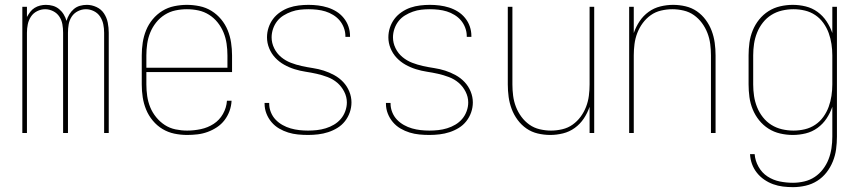

<svg xmlns="http://www.w3.org/2000/svg" viewBox="-20 -548 3540 791"><path d="M72 0V-520H91V-478Q97 -489 104.5 -499Q112 -509 122.5 -515.5Q133 -522 145 -525Q157 -528 169 -528Q169 -528 169 -528Q169 -528 169 -528Q184 -528 198 -524Q212 -520 223.5 -510.5Q235 -501 242.5 -488.5Q250 -476 254 -462Q258 -476 265.5 -488.5Q273 -501 284 -510.5Q295 -520 309 -524Q323 -528 338 -528Q338 -528 338 -528Q338 -528 338 -528Q358 -528 377.5 -519Q397 -510 408.5 -492.5Q420 -475 424 -454.5Q428 -434 428 -413V0H409V-413Q409 -431 405.5 -448Q402 -465 392.5 -479.5Q383 -494 367 -502Q351 -510 334 -510Q317 -510 301 -502Q285 -494 275.5 -479.5Q266 -465 263 -448Q260 -431 260 -413V0H240V-413Q240 -431 237 -448Q234 -465 224.5 -479.5Q215 -494 199 -502Q183 -510 166 -510Q149 -510 133 -502Q117 -494 107.5 -479.5Q98 -465 94.5 -448Q91 -431 91 -413V0Z M751 8Q724 8 698 2.5Q672 -3 649.5 -16.5Q627 -30 609.5 -51Q592 -72 582 -96.5Q572 -121 568 -147Q564 -173 564 -200V-320Q564 -346 568 -372.5Q572 -399 582 -423.5Q592 -448 609 -468.5Q626 -489 648.5 -503Q671 -517 697.5 -522.5Q724 -528 750 -528Q776 -528 802.5 -522.5Q829 -517 851.5 -503Q874 -489 891 -468.5Q908 -448 918 -423.5Q928 -399 932 -372.5Q936 -346 936 -320V-251H583V-200Q583 -176 586.5 -152Q590 -128 599 -106Q608 -84 623.5 -65Q639 -46 659 -33Q679 -20 703 -15Q727 -10 751 -10Q779 -10 807.5 -16Q836 -22 860 -37.5Q884 -53 898.5 -78.5Q913 -104 915 -133H934Q933 -111 925.5 -90.5Q918 -70 905 -53Q892 -36 874 -24Q856 -12 835.5 -4.5Q815 3 793.5 5.5Q772 8 751 8ZM583 -269H917V-320Q917 -344 913.5 -368Q910 -392 901 -414Q892 -436 877 -455Q862 -474 841.5 -487Q821 -500 797.5 -505Q774 -510 750 -510Q726 -510 702.5 -505Q679 -500 658.5 -487Q638 -474 623 -455Q608 -436 599 -414Q590 -392 586.5 -368Q583 -344 583 -320Z M1249 8Q1228 8 1207.5 6Q1187 4 1167.5 -2Q1148 -8 1130 -18.5Q1112 -29 1098.5 -45Q1085 -61 1077.5 -80.5Q1070 -100 1070 -121Q1070 -121 1070 -122Q1070 -123 1070 -124H1089Q1089 -123 1089 -122.5Q1089 -122 1089 -121Q1089 -103 1096 -85.5Q1103 -68 1115.5 -55Q1128 -42 1144 -33Q1160 -24 1177.5 -19Q1195 -14 1213 -12Q1231 -10 1249 -10Q1267 -10 1285.5 -12Q1304 -14 1322 -19.5Q1340 -25 1356 -34.5Q1372 -44 1384 -58Q1396 -72 1402.5 -90Q1409 -108 1409 -126Q1409 -149 1398 -170.5Q1387 -192 1369.5 -207Q1352 -222 1329.5 -230.5Q1307 -239 1284.5 -244Q1262 -249 1239 -252.5Q1216 -256 1193.5 -263Q1171 -270 1150.5 -281.5Q1130 -293 1114 -310Q1098 -327 1089 -349Q1080 -371 1080 -394Q1080 -415 1086.5 -434.5Q1093 -454 1105 -470Q1117 -486 1134.5 -498Q1152 -510 1171 -516.5Q1190 -523 1210.5 -525.5Q1231 -528 1251 -528Q1271 -528 1291 -525.5Q1311 -523 1330 -517Q1349 -511 1366 -500.5Q1383 -490 1396 -474Q1409 -458 1415.5 -439Q1422 -420 1422 -400Q1422 -399 1422 -398Q1422 -397 1422 -396H1403Q1403 -397 1403 -398Q1403 -399 1403 -399Q1403 -417 1396.5 -434Q1390 -451 1379 -464Q1368 -477 1352.5 -486.5Q1337 -496 1320.5 -501Q1304 -506 1286.5 -508Q1269 -510 1251 -510Q1233 -510 1215.5 -508Q1198 -506 1181 -500Q1164 -494 1148.5 -484.5Q1133 -475 1122 -461Q1111 -447 1105 -429.5Q1099 -412 1099 -394Q1099 -371 1109.5 -349.5Q1120 -328 1138 -313Q1156 -298 1178 -289.5Q1200 -281 1223 -276Q1246 -271 1269 -267.5Q1292 -264 1314 -257Q1336 -250 1357 -238.5Q1378 -227 1394 -210Q1410 -193 1419 -171Q1428 -149 1428 -126Q1428 -105 1421 -85Q1414 -65 1401 -48.5Q1388 -32 1370 -21Q1352 -10 1332 -3.5Q1312 3 1291 5.5Q1270 8 1249 8Z M1749 8Q1728 8 1707.5 6Q1687 4 1667.5 -2Q1648 -8 1630 -18.5Q1612 -29 1598.5 -45Q1585 -61 1577.5 -80.5Q1570 -100 1570 -121Q1570 -121 1570 -122Q1570 -123 1570 -124H1589Q1589 -123 1589 -122.5Q1589 -122 1589 -121Q1589 -103 1596 -85.5Q1603 -68 1615.5 -55Q1628 -42 1644 -33Q1660 -24 1677.5 -19Q1695 -14 1713 -12Q1731 -10 1749 -10Q1767 -10 1785.5 -12Q1804 -14 1822 -19.5Q1840 -25 1856 -34.5Q1872 -44 1884 -58Q1896 -72 1902.5 -90Q1909 -108 1909 -126Q1909 -149 1898 -170.5Q1887 -192 1869.5 -207Q1852 -222 1829.5 -230.5Q1807 -239 1784.5 -244Q1762 -249 1739 -252.5Q1716 -256 1693.5 -263Q1671 -270 1650.5 -281.5Q1630 -293 1614 -310Q1598 -327 1589 -349Q1580 -371 1580 -394Q1580 -415 1586.5 -434.5Q1593 -454 1605 -470Q1617 -486 1634.5 -498Q1652 -510 1671 -516.5Q1690 -523 1710.5 -525.5Q1731 -528 1751 -528Q1771 -528 1791 -525.5Q1811 -523 1830 -517Q1849 -511 1866 -500.5Q1883 -490 1896 -474Q1909 -458 1915.5 -439Q1922 -420 1922 -400Q1922 -399 1922 -398Q1922 -397 1922 -396H1903Q1903 -397 1903 -398Q1903 -399 1903 -399Q1903 -417 1896.5 -434Q1890 -451 1879 -464Q1868 -477 1852.5 -486.5Q1837 -496 1820.5 -501Q1804 -506 1786.5 -508Q1769 -510 1751 -510Q1733 -510 1715.5 -508Q1698 -506 1681 -500Q1664 -494 1648.5 -484.5Q1633 -475 1622 -461Q1611 -447 1605 -429.5Q1599 -412 1599 -394Q1599 -371 1609.5 -349.5Q1620 -328 1638 -313Q1656 -298 1678 -289.5Q1700 -281 1723 -276Q1746 -271 1769 -267.5Q1792 -264 1814 -257Q1836 -250 1857 -238.5Q1878 -227 1894 -210Q1910 -193 1919 -171Q1928 -149 1928 -126Q1928 -105 1921 -85Q1914 -65 1901 -48.5Q1888 -32 1870 -21Q1852 -10 1832 -3.5Q1812 3 1791 5.5Q1770 8 1749 8Z M2247 8Q2221 8 2195.5 2Q2170 -4 2149 -18.5Q2128 -33 2112.5 -54Q2097 -75 2088 -99Q2079 -123 2075.5 -148.5Q2072 -174 2072 -200V-520H2091V-200Q2091 -177 2094 -153.5Q2097 -130 2105.5 -108Q2114 -86 2128 -67Q2142 -48 2161 -34.5Q2180 -21 2203.5 -15.5Q2227 -10 2250 -10Q2273 -10 2296.5 -15.5Q2320 -21 2339 -34.5Q2358 -48 2372 -67Q2386 -86 2394.5 -108Q2403 -130 2406 -153.5Q2409 -177 2409 -200V-520H2428V0H2409V-108Q2400 -82 2385 -59.5Q2370 -37 2348 -21Q2326 -5 2299.5 1.5Q2273 8 2247 8Z M2572 0V-520H2591V-412Q2600 -438 2615 -460.5Q2630 -483 2652 -499Q2674 -515 2700.5 -521.5Q2727 -528 2753 -528Q2779 -528 2804.5 -522Q2830 -516 2851 -501.5Q2872 -487 2887.5 -466Q2903 -445 2912 -421Q2921 -397 2924.5 -371.5Q2928 -346 2928 -320V0H2909V-320Q2909 -343 2906 -366.5Q2903 -390 2894.5 -412Q2886 -434 2872 -453Q2858 -472 2839 -485.5Q2820 -499 2796.5 -504.5Q2773 -510 2750 -510Q2727 -510 2703.5 -504.5Q2680 -499 2661 -485.5Q2642 -472 2628 -453Q2614 -434 2605.5 -412Q2597 -390 2594 -366.5Q2591 -343 2591 -320V0Z M3247 223Q3226 223 3205.5 220.5Q3185 218 3165.5 211Q3146 204 3128.5 192Q3111 180 3098 163.5Q3085 147 3078 127.5Q3071 108 3070 87H3089Q3091 114 3105 139Q3119 164 3142 179Q3165 194 3192 199.5Q3219 205 3247 205Q3270 205 3293.5 199.5Q3317 194 3336.5 181Q3356 168 3370.5 149Q3385 130 3393.5 108Q3402 86 3405.5 62.5Q3409 39 3409 15V-108Q3400 -82 3385 -59.5Q3370 -37 3348 -21Q3326 -5 3299.5 1.5Q3273 8 3246 8Q3220 8 3194 2Q3168 -4 3146 -18Q3124 -32 3107.5 -52.5Q3091 -73 3081 -97.5Q3071 -122 3067.5 -148Q3064 -174 3064 -200V-320Q3064 -346 3067.5 -372Q3071 -398 3081 -422.5Q3091 -447 3107.5 -467.5Q3124 -488 3146 -502Q3168 -516 3194 -522Q3220 -528 3246 -528Q3273 -528 3299.5 -521.5Q3326 -515 3348 -499Q3370 -483 3385 -460.5Q3400 -438 3409 -412V-520H3428V15Q3428 41 3424.5 67Q3421 93 3411 117.5Q3401 142 3385 162.5Q3369 183 3347 197Q3325 211 3299 217Q3273 223 3247 223ZM3249 -10Q3273 -10 3296 -15.5Q3319 -21 3338.5 -34Q3358 -47 3372 -66.5Q3386 -86 3394 -108Q3402 -130 3405.5 -153.5Q3409 -177 3409 -200V-320Q3409 -343 3405.5 -366.5Q3402 -390 3394 -412Q3386 -434 3372 -453.5Q3358 -473 3338.5 -486Q3319 -499 3296 -504.5Q3273 -510 3249 -510Q3225 -510 3201.5 -504.5Q3178 -499 3158 -486.5Q3138 -474 3123 -455Q3108 -436 3099 -413.5Q3090 -391 3086.5 -367.5Q3083 -344 3083 -320V-200Q3083 -176 3086.5 -152.5Q3090 -129 3099 -106.5Q3108 -84 3123 -65Q3138 -46 3158 -33.5Q3178 -21 3201.5 -15.5Q3225 -10 3249 -10Z"/></svg>

Font: Iosevka SS04 Thin
Style: Regular
Weight: 100
Monospace: yes
Designer: Belleve Invis
Foundry: Belleve Invis
Version: Version 19.0.0; ttfautohint (v1.8.4)